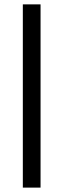

<svg xmlns="http://www.w3.org/2000/svg" viewBox="-20 -731 290 883"><path d="M166.5 -710.9V131.8H85V-710.9Z"/></svg>

Font: Vazirmatn UI FD SemiBold
Style: Regular
Weight: 600
Designer: Saber Rastikerdar
Foundry: Saber Rastikerdar
Version: Version 33.003